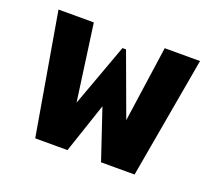

<svg xmlns="http://www.w3.org/2000/svg" viewBox="-89 -593 791 710"><g transform="rotate(20 307.0 -238.5)"><path d="M502 0H407L387 -57L447 -477H586ZM204 0H111L29 -477H168L226 -57ZM466 0H370L287 -247H321L238 0H149L166 -57L300 -424H314L449 -57Z"/></g></svg>

Font: Intel One Mono Light
Style: Regular
Weight: 300
Monospace: yes
Designer: Fred Shallcrass
Foundry: Frere-Jones Type LLC
Version: Version 1.004